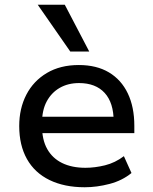

<svg xmlns="http://www.w3.org/2000/svg" viewBox="-20 -780 645 809"><path d="M337 9Q251 9 188.5 -21.5Q126 -52 93.5 -110Q61 -168 61 -249Q61 -323 91 -381Q121 -439 177.5 -472.5Q234 -506 312 -506Q387 -506 439 -475Q491 -444 518.5 -386.5Q546 -329 546 -250V-219H137V-288H478L459 -268Q459 -347 421 -388.5Q383 -430 313 -430Q267 -430 232 -410Q197 -390 177 -353Q157 -316 157 -262V-250Q157 -191 179 -152Q201 -113 242 -93Q283 -73 340 -73Q380 -73 422.5 -83.5Q465 -94 502 -122L534 -51Q495 -19 441.5 -5Q388 9 337 9ZM276 -563 139 -760H253L356 -563Z"/></svg>

Font: Nunito Sans 12pt ExtraLight 7pt Medium
Style: Regular
Weight: 500
Version: Version 3.101;gftools[0.9.27]